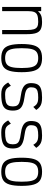

<svg xmlns="http://www.w3.org/2000/svg" viewBox="1157 -1829 686 3040"><g transform="rotate(90 1500.0 -309.0)"><path d="M90 0V-618H156V-566Q184 -600 222 -616Q260 -632 328 -632Q402 -632 444 -610.5Q486 -589 503.5 -537.5Q521 -486 521 -396V0H455V-396Q455 -463 443.5 -501Q432 -539 404.5 -555Q377 -571 328 -571Q261 -571 223.5 -558Q186 -545 171 -509.5Q156 -474 156 -407V0Z M900 14Q816 14 767.5 -16.5Q719 -47 698 -118Q677 -189 677 -309Q677 -430 698 -500.5Q719 -571 767.5 -601.5Q816 -632 900 -632Q985 -632 1033 -601.5Q1081 -571 1102 -500.5Q1123 -430 1123 -309Q1123 -189 1102 -118Q1081 -47 1033 -16.5Q985 14 900 14ZM900 -47Q960 -47 994.5 -71Q1029 -95 1043 -152Q1057 -209 1057 -309Q1057 -410 1043 -466.5Q1029 -523 994.5 -547Q960 -571 900 -571Q840 -571 805.5 -547Q771 -523 757 -466.5Q743 -410 743 -309Q743 -209 757 -152Q771 -95 805.5 -71Q840 -47 900 -47Z M1475 14Q1426 14 1392.5 4Q1359 -6 1334 -30Q1309 -54 1286 -95L1338 -138Q1355 -103 1372.5 -83Q1390 -63 1414.5 -55Q1439 -47 1475 -47Q1548 -47 1589.5 -58Q1631 -69 1648 -96Q1665 -123 1665 -170Q1665 -212 1650.5 -236Q1636 -260 1601 -273Q1566 -286 1504 -294Q1427 -304 1381.5 -324Q1336 -344 1316 -377Q1296 -410 1296 -456Q1296 -523 1317.5 -561Q1339 -599 1389 -615.5Q1439 -632 1525 -632Q1577 -632 1611.5 -623.5Q1646 -615 1672 -595Q1698 -575 1721 -540L1673 -493Q1655 -524 1636 -540.5Q1617 -557 1591 -564Q1565 -571 1525 -571Q1462 -571 1426.5 -561Q1391 -551 1376.5 -525.5Q1362 -500 1362 -456Q1362 -415 1393.5 -391Q1425 -367 1506 -356Q1591 -345 1640 -324.5Q1689 -304 1710 -267.5Q1731 -231 1731 -170Q1731 -101 1707 -61Q1683 -21 1627 -3.5Q1571 14 1475 14Z M2075 14Q2026 14 1992.5 4Q1959 -6 1934 -30Q1909 -54 1886 -95L1938 -138Q1955 -103 1972.5 -83Q1990 -63 2014.5 -55Q2039 -47 2075 -47Q2148 -47 2189.5 -58Q2231 -69 2248 -96Q2265 -123 2265 -170Q2265 -212 2250.5 -236Q2236 -260 2201 -273Q2166 -286 2104 -294Q2027 -304 1981.5 -324Q1936 -344 1916 -377Q1896 -410 1896 -456Q1896 -523 1917.5 -561Q1939 -599 1989 -615.5Q2039 -632 2125 -632Q2177 -632 2211.5 -623.5Q2246 -615 2272 -595Q2298 -575 2321 -540L2273 -493Q2255 -524 2236 -540.5Q2217 -557 2191 -564Q2165 -571 2125 -571Q2062 -571 2026.5 -561Q1991 -551 1976.5 -525.5Q1962 -500 1962 -456Q1962 -415 1993.5 -391Q2025 -367 2106 -356Q2191 -345 2240 -324.5Q2289 -304 2310 -267.5Q2331 -231 2331 -170Q2331 -101 2307 -61Q2283 -21 2227 -3.5Q2171 14 2075 14Z M2700 14Q2616 14 2567.5 -16.5Q2519 -47 2498 -118Q2477 -189 2477 -309Q2477 -430 2498 -500.5Q2519 -571 2567.5 -601.5Q2616 -632 2700 -632Q2785 -632 2833 -601.5Q2881 -571 2902 -500.5Q2923 -430 2923 -309Q2923 -189 2902 -118Q2881 -47 2833 -16.5Q2785 14 2700 14ZM2700 -47Q2760 -47 2794.5 -71Q2829 -95 2843 -152Q2857 -209 2857 -309Q2857 -410 2843 -466.5Q2829 -523 2794.5 -547Q2760 -571 2700 -571Q2640 -571 2605.5 -547Q2571 -523 2557 -466.5Q2543 -410 2543 -309Q2543 -209 2557 -152Q2571 -95 2605.5 -71Q2640 -47 2700 -47Z"/></g></svg>

Font: Victor Mono Light
Style: Regular
Weight: 300
Monospace: yes
Designer: Rune Bjørnerås
Version: Version 1.561;gftools[0.9.30]